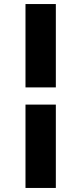

<svg xmlns="http://www.w3.org/2000/svg" viewBox="-20 -720 402 949"><path d="M106 -288V-700H256V-288ZM106 209V-203H256V209Z"/></svg>

Font: Red Hat Text
Style: Bold
Weight: 700
Designer: Pentagram, MCKL
Foundry: MCKL
Version: Version 1.030